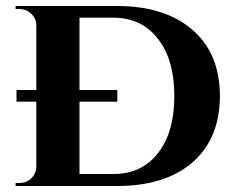

<svg xmlns="http://www.w3.org/2000/svg" viewBox="-20 -620 788 640"><path d="M370 -600Q531 -600 622 -520Q713 -441 713 -300Q713 -159 622 -79Q531 0 370 0H32V-10H45Q68 -10 84 -25Q100 -41 101 -63V-281H35V-320H101V-538Q100 -560 83 -575Q67 -590 44 -590H32V-600ZM245 -40H358Q452 -40 506 -109Q561 -178 561 -300Q561 -422 506 -491Q452 -561 358 -561H245V-320H371V-281H245Z"/></svg>

Font: Cinzel Bold(RUS BY LYAJKA)
Style: Regular
Weight: 700
Designer: Natanael Gama
Version: Version 1.001;PS 001.001;hotconv 1.0.56;makeotf.lib2.0.21325